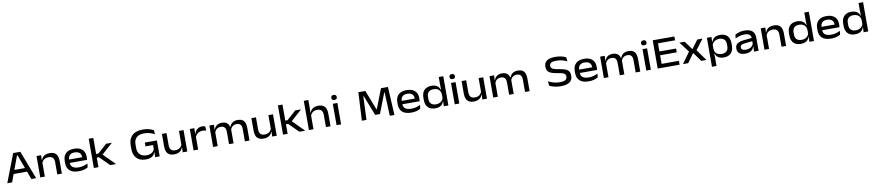

<svg xmlns="http://www.w3.org/2000/svg" viewBox="52 -2389 19450 4274"><g transform="rotate(-10 9777.0 -251.5)"><path d="M22.5 0 268 -639H430L674.5 0H566L356 -570.5H342L131 0ZM173 -178V-264.5H523.5V-178Z M1153 0V-277Q1153 -316.5 1141 -346.8Q1129 -377 1101.2 -394Q1073.5 -411 1025.5 -411Q981.5 -411 949 -396Q916.5 -381 896.2 -355.2Q876 -329.5 867.5 -297.5L852 -373H873Q883 -406.5 906.5 -434.8Q930 -463 969 -480Q1008 -497 1064.5 -497Q1133 -497 1175 -472.5Q1217 -448 1236.8 -401.2Q1256.5 -354.5 1256.5 -288V0ZM768 0V-484H871.5L867.5 -357L871.5 -347.5V0Z M1637 13.5Q1502 13.5 1434.8 -46.8Q1367.5 -107 1367.5 -219.5V-265.5Q1367.5 -376 1431.2 -437.2Q1495 -498.5 1616.5 -498.5Q1699 -498.5 1754.2 -471Q1809.5 -443.5 1837.2 -393.5Q1865 -343.5 1865 -276V-265Q1865 -249.5 1863.5 -233.5Q1862 -217.5 1859.5 -204H1763.5Q1765 -223.5 1765.5 -243.2Q1766 -263 1766 -280Q1766 -323.5 1749.2 -353.8Q1732.5 -384 1699.2 -400Q1666 -416 1616.5 -416Q1543 -416 1506.5 -379.5Q1470 -343 1470 -277.5V-250.5L1470.5 -239V-208Q1470.5 -178 1480 -153.2Q1489.5 -128.5 1511 -110.2Q1532.5 -92 1567.8 -82Q1603 -72 1654 -72Q1710.5 -72 1760.8 -86Q1811 -100 1856 -124L1845.5 -37Q1805.5 -13.5 1753.5 0Q1701.5 13.5 1637 13.5ZM1418 -204V-281H1839V-204Z M2349 0 2132.5 -215.5H2068.5V-298H2133.5L2341.5 -484H2471.5L2210.5 -249.5V-271.5L2481.5 0ZM1979.5 0V-661H2083V0Z M3155.5 14.5Q3065.5 14.5 3002.8 -19.8Q2940 -54 2907 -119Q2874 -184 2874 -277V-353.5Q2874 -496.5 2956.2 -575Q3038.5 -653.5 3198.5 -653.5Q3253 -653.5 3298.2 -645.2Q3343.5 -637 3379.2 -624.2Q3415 -611.5 3441 -596.5L3451 -503.5Q3406.5 -527.5 3347.8 -546Q3289 -564.5 3212.5 -564.5Q3097.5 -564.5 3040.2 -510Q2983 -455.5 2983 -353.5V-277.5Q2983 -181 3034.8 -127.8Q3086.5 -74.5 3188.5 -74.5Q3237 -74.5 3272.5 -88.8Q3308 -103 3331.2 -126.5Q3354.5 -150 3365.5 -178V-310L3380 -274.5L3194 -274V-360H3467.5V-111.5L3363.5 -112Q3354 -78.5 3330.2 -49.5Q3306.5 -20.5 3264 -3Q3221.5 14.5 3155.5 14.5ZM3369 -137.5H3467.5V0H3364.5Z M3706.5 -484V-207.5Q3706.5 -168 3718.5 -137.8Q3730.5 -107.5 3758.5 -90.2Q3786.5 -73 3834 -73Q3878.5 -73 3910.8 -88.2Q3943 -103.5 3963.5 -129.2Q3984 -155 3992 -186.5L4007.5 -111.5H3986.5Q3977 -78 3953.2 -49.8Q3929.5 -21.5 3890.5 -4.5Q3851.5 12.5 3795 12.5Q3727 12.5 3684.8 -12Q3642.5 -36.5 3622.8 -83.2Q3603 -130 3603 -196.5V-484ZM4091.5 -484V0H3988L3992 -127L3988 -137V-484Z M4333 -278.5 4313 -355.5H4337Q4355 -419.5 4399.8 -456.2Q4444.5 -493 4516 -493Q4537 -493 4552.8 -489.8Q4568.5 -486.5 4580.5 -482.5L4588 -384.5Q4572.5 -390 4553 -393.2Q4533.5 -396.5 4511.5 -396.5Q4448 -396.5 4401.5 -366Q4355 -335.5 4333 -278.5ZM4233.5 0V-484H4336L4331.5 -331L4337 -325V0Z M5393.5 0V-278Q5393.5 -317.5 5382.8 -347.5Q5372 -377.5 5347 -394.2Q5322 -411 5279 -411Q5238 -411 5208.2 -396Q5178.5 -381 5160 -355.8Q5141.5 -330.5 5133.5 -298.5L5120 -373H5132Q5143 -406 5165.2 -434.2Q5187.5 -462.5 5224.8 -479.8Q5262 -497 5317.5 -497Q5381.5 -497 5421 -472.8Q5460.5 -448.5 5478.8 -402Q5497 -355.5 5497 -289V0ZM4675 0V-484H4778.5L4774.5 -357L4778.5 -346.5V0ZM5034.5 0V-278Q5034.5 -317.5 5023.8 -347.5Q5013 -377.5 4988 -394.2Q4963 -411 4920 -411Q4879 -411 4849.2 -396Q4819.5 -381 4801 -355.2Q4782.5 -329.5 4774.5 -297.5L4761 -373H4780Q4789.5 -406.5 4811.2 -434.8Q4833 -463 4869.5 -480Q4906 -497 4958.5 -497Q5038.5 -497 5080.2 -457.8Q5122 -418.5 5132.5 -344Q5135 -334 5136.2 -320.8Q5137.5 -307.5 5137.5 -296V0Z M5728.5 -484V-207.5Q5728.5 -168 5740.5 -137.8Q5752.5 -107.5 5780.5 -90.2Q5808.5 -73 5856 -73Q5900.5 -73 5932.8 -88.2Q5965 -103.5 5985.5 -129.2Q6006 -155 6014 -186.5L6029.5 -111.5H6008.5Q5999 -78 5975.2 -49.8Q5951.5 -21.5 5912.5 -4.5Q5873.5 12.5 5817 12.5Q5749 12.5 5706.8 -12Q5664.5 -36.5 5644.8 -83.2Q5625 -130 5625 -196.5V-484ZM6113.5 -484V0H6010L6014 -127L6010 -137V-484Z M6625 0 6408.5 -215.5H6344.5V-298H6409.5L6617.5 -484H6747.5L6486.5 -249.5V-271.5L6757.5 0ZM6255.5 0V-661H6359V0Z M7225.5 0V-277Q7225.5 -316.5 7213.5 -346.8Q7201.5 -377 7173.8 -394Q7146 -411 7098.5 -411Q7054.5 -411 7022 -396Q6989.5 -381 6969.5 -355.2Q6949.5 -329.5 6941 -297.5L6923 -373H6946.5Q6956.5 -406.5 6980 -434.8Q7003.5 -463 7042.5 -480Q7081.5 -497 7137 -497Q7205.5 -497 7247.5 -472.5Q7289.5 -448 7309.2 -401.2Q7329 -354.5 7329 -288V0ZM6840.5 0V-661H6943.5V-492.5L6941 -348L6944 -342V0Z M7465.5 0V-484H7568.5V0ZM7517 -561.5Q7485.5 -561.5 7470.2 -576.2Q7455 -591 7455 -617V-619Q7455 -645 7470.2 -659.8Q7485.5 -674.5 7517 -674.5Q7548 -674.5 7563.5 -659.8Q7579 -645 7579 -619V-617Q7579 -591 7563.5 -576.2Q7548 -561.5 7517 -561.5Z M8037 0 8070.5 -639H8228.5L8401.5 -193H8408.5L8582 -639H8739.5L8773 0H8669L8657 -266.5L8646.5 -530.5H8636L8459.5 -76.5H8351L8174 -530.5H8163.5L8153 -266.5L8141 0Z M9155 13.5Q9020 13.5 8952.8 -46.8Q8885.5 -107 8885.5 -219.5V-265.5Q8885.5 -376 8949.2 -437.2Q9013 -498.5 9134.5 -498.5Q9217 -498.5 9272.2 -471Q9327.5 -443.5 9355.2 -393.5Q9383 -343.5 9383 -276V-265Q9383 -249.5 9381.5 -233.5Q9380 -217.5 9377.5 -204H9281.5Q9283 -223.5 9283.5 -243.2Q9284 -263 9284 -280Q9284 -323.5 9267.2 -353.8Q9250.5 -384 9217.2 -400Q9184 -416 9134.5 -416Q9061 -416 9024.5 -379.5Q8988 -343 8988 -277.5V-250.5L8988.5 -239V-208Q8988.5 -178 8998 -153.2Q9007.5 -128.5 9029 -110.2Q9050.5 -92 9085.8 -82Q9121 -72 9172 -72Q9228.5 -72 9278.8 -86Q9329 -100 9374 -124L9363.5 -37Q9323.5 -13.5 9271.5 0Q9219.5 13.5 9155 13.5ZM8936 -204V-281H9357V-204Z M9694.5 12.5Q9589 12.5 9531.8 -46.8Q9474.5 -106 9474.5 -219.5V-263.5Q9474.5 -377.5 9533 -437.2Q9591.5 -497 9697.5 -497Q9750.5 -497 9789.2 -481.8Q9828 -466.5 9852.8 -438.8Q9877.5 -411 9888 -373H9922.5L9893 -270.5Q9890.5 -318 9869.2 -350Q9848 -382 9812 -398Q9776 -414 9729 -414Q9657.5 -414 9618.2 -377Q9579 -340 9579 -268.5V-217Q9579 -146.5 9618 -109.5Q9657 -72.5 9729 -72.5Q9773 -72.5 9807.2 -87.8Q9841.5 -103 9864.5 -129.5Q9887.5 -156 9895.5 -188.5L9920.5 -111.5H9889Q9879.5 -78 9856.2 -49.8Q9833 -21.5 9793.5 -4.5Q9754 12.5 9694.5 12.5ZM9890 0 9894.5 -127 9893 -159.5V-330.5L9893.5 -352L9891 -492.5V-661H9993.5V0Z M10137 0V-484H10240V0ZM10188.5 -561.5Q10157 -561.5 10141.8 -576.2Q10126.5 -591 10126.5 -617V-619Q10126.5 -645 10141.8 -659.8Q10157 -674.5 10188.5 -674.5Q10219.5 -674.5 10235 -659.8Q10250.5 -645 10250.5 -619V-617Q10250.5 -591 10235 -576.2Q10219.5 -561.5 10188.5 -561.5Z M10480 -484V-207.5Q10480 -168 10492 -137.8Q10504 -107.5 10532 -90.2Q10560 -73 10607.5 -73Q10652 -73 10684.2 -88.2Q10716.5 -103.5 10737 -129.2Q10757.5 -155 10765.5 -186.5L10781 -111.5H10760Q10750.5 -78 10726.8 -49.8Q10703 -21.5 10664 -4.5Q10625 12.5 10568.5 12.5Q10500.5 12.5 10458.2 -12Q10416 -36.5 10396.2 -83.2Q10376.5 -130 10376.5 -196.5V-484ZM10865 -484V0H10761.5L10765.5 -127L10761.5 -137V-484Z M11725.5 0V-278Q11725.5 -317.5 11714.8 -347.5Q11704 -377.5 11679 -394.2Q11654 -411 11611 -411Q11570 -411 11540.2 -396Q11510.5 -381 11492 -355.8Q11473.5 -330.5 11465.5 -298.5L11452 -373H11464Q11475 -406 11497.2 -434.2Q11519.5 -462.5 11556.8 -479.8Q11594 -497 11649.5 -497Q11713.5 -497 11753 -472.8Q11792.5 -448.5 11810.8 -402Q11829 -355.5 11829 -289V0ZM11007 0V-484H11110.5L11106.5 -357L11110.5 -346.5V0ZM11366.5 0V-278Q11366.5 -317.5 11355.8 -347.5Q11345 -377.5 11320 -394.2Q11295 -411 11252 -411Q11211 -411 11181.2 -396Q11151.5 -381 11133 -355.2Q11114.5 -329.5 11106.5 -297.5L11093 -373H11112Q11121.5 -406.5 11143.2 -434.8Q11165 -463 11201.5 -480Q11238 -497 11290.5 -497Q11370.5 -497 11412.2 -457.8Q11454 -418.5 11464.5 -344Q11467 -334 11468.2 -320.8Q11469.5 -307.5 11469.5 -296V0Z M12530 13Q12473.5 13 12426.2 4.5Q12379 -4 12341.8 -16.8Q12304.5 -29.5 12279 -42L12268 -145Q12315 -119.5 12381.8 -99Q12448.5 -78.5 12526 -78.5Q12611.5 -78.5 12651.5 -102.2Q12691.5 -126 12691.5 -174.5V-179Q12691.5 -211.5 12675.5 -231.5Q12659.5 -251.5 12620.5 -264Q12581.5 -276.5 12513 -286.5Q12424 -299.5 12370 -321.8Q12316 -344 12292 -381Q12268 -418 12268 -475V-478.5Q12268 -562.5 12330.2 -607.2Q12392.5 -652 12519 -652Q12603.5 -652 12663.2 -636.5Q12723 -621 12761.5 -602L12772 -507.5Q12726.5 -531.5 12666 -547.8Q12605.5 -564 12531.5 -564Q12474 -564 12440.2 -553.5Q12406.5 -543 12391.8 -523.5Q12377 -504 12377 -476.5V-475.5Q12377 -447 12391.2 -427.5Q12405.5 -408 12443.8 -394.2Q12482 -380.5 12555 -369Q12642.5 -355.5 12696.5 -335.2Q12750.5 -315 12775.5 -278.5Q12800.5 -242 12800.5 -180V-174Q12800.5 -80 12733 -33.5Q12665.5 13 12530 13Z M13165.5 13.5Q13030.5 13.5 12963.2 -46.8Q12896 -107 12896 -219.5V-265.5Q12896 -376 12959.8 -437.2Q13023.5 -498.5 13145 -498.5Q13227.5 -498.5 13282.8 -471Q13338 -443.5 13365.8 -393.5Q13393.5 -343.5 13393.5 -276V-265Q13393.5 -249.5 13392 -233.5Q13390.5 -217.5 13388 -204H13292Q13293.5 -223.5 13294 -243.2Q13294.5 -263 13294.5 -280Q13294.5 -323.5 13277.8 -353.8Q13261 -384 13227.8 -400Q13194.5 -416 13145 -416Q13071.5 -416 13035 -379.5Q12998.5 -343 12998.5 -277.5V-250.5L12999 -239V-208Q12999 -178 13008.5 -153.2Q13018 -128.5 13039.5 -110.2Q13061 -92 13096.2 -82Q13131.5 -72 13182.5 -72Q13239 -72 13289.2 -86Q13339.5 -100 13384.5 -124L13374 -37Q13334 -13.5 13282 0Q13230 13.5 13165.5 13.5ZM12946.5 -204V-281H13367.5V-204Z M14226.5 0V-278Q14226.5 -317.5 14215.8 -347.5Q14205 -377.5 14180 -394.2Q14155 -411 14112 -411Q14071 -411 14041.2 -396Q14011.5 -381 13993 -355.8Q13974.5 -330.5 13966.5 -298.5L13953 -373H13965Q13976 -406 13998.2 -434.2Q14020.5 -462.5 14057.8 -479.8Q14095 -497 14150.5 -497Q14214.5 -497 14254 -472.8Q14293.5 -448.5 14311.8 -402Q14330 -355.5 14330 -289V0ZM13508 0V-484H13611.5L13607.5 -357L13611.5 -346.5V0ZM13867.5 0V-278Q13867.5 -317.5 13856.8 -347.5Q13846 -377.5 13821 -394.2Q13796 -411 13753 -411Q13712 -411 13682.2 -396Q13652.5 -381 13634 -355.2Q13615.5 -329.5 13607.5 -297.5L13594 -373H13613Q13622.5 -406.5 13644.2 -434.8Q13666 -463 13702.5 -480Q13739 -497 13791.5 -497Q13871.5 -497 13913.2 -457.8Q13955 -418.5 13965.5 -344Q13968 -334 13969.2 -320.8Q13970.5 -307.5 13970.5 -296V0Z M14466.5 0V-484H14569.5V0ZM14518 -561.5Q14486.5 -561.5 14471.2 -576.2Q14456 -591 14456 -617V-619Q14456 -645 14471.2 -659.8Q14486.5 -674.5 14518 -674.5Q14549 -674.5 14564.5 -659.8Q14580 -645 14580 -619V-617Q14580 -591 14564.5 -576.2Q14549 -561.5 14518 -561.5Z M14724 0V-639H14828V0ZM14741.5 0V-87.5H15219V0ZM14781 -282V-368H15204.5V-282ZM14741 -552V-639H15214V-552Z M15295.5 0 15486 -264.5V-238.5L15300 -484H15418L15557 -296.5H15565.5L15704.5 -484H15822.5L15636 -238.5V-264.5L15826.5 0H15708.5L15565.5 -199.5H15557L15414 0Z M16217.5 12.5Q16164.5 12.5 16125.5 -2.5Q16086.5 -17.5 16062 -45.5Q16037.5 -73.5 16027 -111.5H15992.5L16022 -214Q16024 -166 16046 -134.8Q16068 -103.5 16104.5 -88.2Q16141 -73 16186.5 -73Q16257.5 -73 16296.8 -110Q16336 -147 16336 -218.5V-270Q16336 -340.5 16296.8 -377.2Q16257.5 -414 16186 -414Q16142 -414 16107.5 -398.5Q16073 -383 16050.5 -356.8Q16028 -330.5 16019 -297L15994 -373H16026Q16035.5 -406.5 16058.5 -434.8Q16081.5 -463 16121.2 -480Q16161 -497 16220 -497Q16325.5 -497 16382.8 -437.8Q16440 -378.5 16440 -265V-221Q16440 -107 16381.8 -47.2Q16323.5 12.5 16217.5 12.5ZM15921 170.5V-484H16024.5L16020.5 -357L16022 -321V-157L16021.5 -132L16024 8V170.5Z M16902 0 16906 -127.5 16903 -146V-277.5L16903.5 -298Q16903.5 -355.5 16868.2 -384Q16833 -412.5 16757.5 -412.5Q16694.5 -412.5 16642.5 -396Q16590.5 -379.5 16549 -358.5L16559.5 -444.5Q16582.5 -457 16614 -469.2Q16645.5 -481.5 16685.5 -489.5Q16725.5 -497.5 16773.5 -497.5Q16838 -497.5 16882.5 -482.8Q16927 -468 16954 -440.8Q16981 -413.5 16993 -376.5Q17005 -339.5 17005 -295V0ZM16699.5 12.5Q16616 12.5 16570.5 -24Q16525 -60.5 16525 -128V-137.5Q16525 -211 16576.5 -245.2Q16628 -279.5 16735.5 -290.5L16914 -308.5L16917.5 -236.5L16745.5 -218.5Q16680 -211.5 16654 -195.5Q16628 -179.5 16628 -145.5V-140Q16628 -107.5 16653.8 -90Q16679.5 -72.5 16730 -72.5Q16780 -72.5 16816.2 -87.8Q16852.5 -103 16875 -128.2Q16897.5 -153.5 16905.5 -183.5L16920 -111.5H16900.5Q16891 -78.5 16868.2 -50.2Q16845.5 -22 16804.8 -4.8Q16764 12.5 16699.5 12.5Z M17523 0V-277Q17523 -316.5 17511 -346.8Q17499 -377 17471.2 -394Q17443.5 -411 17395.5 -411Q17351.5 -411 17319 -396Q17286.5 -381 17266.2 -355.2Q17246 -329.5 17237.5 -297.5L17222 -373H17243Q17253 -406.5 17276.5 -434.8Q17300 -463 17339 -480Q17378 -497 17434.5 -497Q17503 -497 17545 -472.5Q17587 -448 17606.8 -401.2Q17626.5 -354.5 17626.5 -288V0ZM17138 0V-484H17241.5L17237.5 -357L17241.5 -347.5V0Z M17958 12.5Q17852.5 12.5 17795.2 -46.8Q17738 -106 17738 -219.5V-263.5Q17738 -377.5 17796.5 -437.2Q17855 -497 17961 -497Q18014 -497 18052.8 -481.8Q18091.5 -466.5 18116.2 -438.8Q18141 -411 18151.5 -373H18186L18156.5 -270.5Q18154 -318 18132.8 -350Q18111.5 -382 18075.5 -398Q18039.5 -414 17992.5 -414Q17921 -414 17881.8 -377Q17842.5 -340 17842.5 -268.5V-217Q17842.5 -146.5 17881.5 -109.5Q17920.5 -72.5 17992.5 -72.5Q18036.5 -72.5 18070.8 -87.8Q18105 -103 18128 -129.5Q18151 -156 18159 -188.5L18184 -111.5H18152.5Q18143 -78 18119.8 -49.8Q18096.5 -21.5 18057 -4.5Q18017.5 12.5 17958 12.5ZM18153.5 0 18158 -127 18156.5 -159.5V-330.5L18157 -352L18154.5 -492.5V-661H18257V0Z M18644.5 13.5Q18509.5 13.5 18442.2 -46.8Q18375 -107 18375 -219.5V-265.5Q18375 -376 18438.8 -437.2Q18502.5 -498.5 18624 -498.5Q18706.5 -498.5 18761.8 -471Q18817 -443.5 18844.8 -393.5Q18872.5 -343.5 18872.5 -276V-265Q18872.5 -249.5 18871 -233.5Q18869.5 -217.5 18867 -204H18771Q18772.5 -223.5 18773 -243.2Q18773.5 -263 18773.5 -280Q18773.5 -323.5 18756.8 -353.8Q18740 -384 18706.8 -400Q18673.5 -416 18624 -416Q18550.5 -416 18514 -379.5Q18477.5 -343 18477.5 -277.5V-250.5L18478 -239V-208Q18478 -178 18487.5 -153.2Q18497 -128.5 18518.5 -110.2Q18540 -92 18575.2 -82Q18610.5 -72 18661.5 -72Q18718 -72 18768.2 -86Q18818.5 -100 18863.5 -124L18853 -37Q18813 -13.5 18761 0Q18709 13.5 18644.5 13.5ZM18425.5 -204V-281H18846.5V-204Z M19184 12.5Q19078.5 12.5 19021.2 -46.8Q18964 -106 18964 -219.5V-263.5Q18964 -377.5 19022.5 -437.2Q19081 -497 19187 -497Q19240 -497 19278.8 -481.8Q19317.5 -466.5 19342.2 -438.8Q19367 -411 19377.5 -373H19412L19382.5 -270.5Q19380 -318 19358.8 -350Q19337.5 -382 19301.5 -398Q19265.5 -414 19218.5 -414Q19147 -414 19107.8 -377Q19068.5 -340 19068.5 -268.5V-217Q19068.5 -146.5 19107.5 -109.5Q19146.5 -72.5 19218.5 -72.5Q19262.5 -72.5 19296.8 -87.8Q19331 -103 19354 -129.5Q19377 -156 19385 -188.5L19410 -111.5H19378.5Q19369 -78 19345.8 -49.8Q19322.5 -21.5 19283 -4.5Q19243.5 12.5 19184 12.5ZM19379.5 0 19384 -127 19382.5 -159.5V-330.5L19383 -352L19380.5 -492.5V-661H19483V0Z"/></g></svg>

Font: Anek Gurmukhi Medium SemiExpanded
Style: Regular
Weight: 500
Width: 6
Version: Version 1.003